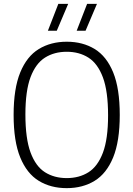

<svg xmlns="http://www.w3.org/2000/svg" viewBox="-20 -965 691 994"><path d="M325.5 9Q242.5 9 180.8 -28.8Q119 -66.5 84.8 -150Q50.5 -233.5 50.5 -370Q50.5 -506.5 84.8 -590Q119 -673.5 181 -711.2Q243 -749 325.5 -749Q408.5 -749 470.2 -711.2Q532 -673.5 566 -590Q600 -506.5 600 -370Q600 -233.5 565.8 -150Q531.5 -66.5 469.8 -28.8Q408 9 325.5 9ZM325.5 -43Q390 -43 438 -73.2Q486 -103.5 512.8 -174.5Q539.5 -245.5 539.5 -367.5Q539.5 -492.5 512.8 -564.2Q486 -636 438 -666.5Q390 -697 325.5 -697Q261 -697 213 -666.8Q165 -636.5 138.2 -565.8Q111.5 -495 111.5 -372.5Q111.5 -247.5 138.2 -175.5Q165 -103.5 213 -73.2Q261 -43 325.5 -43ZM377 -806 431 -945H482L423 -806ZM228 -806 282 -945H333L274 -806Z"/></svg>

Font: Encode Sans SemiCondensed SemiCondensed Light
Style: Regular
Weight: 300
Width: 4
Designer: Multiple Designers
Foundry: Impallari Type
Version: Version 3.000; ttfautohint (v1.8.3) -l 8 -r 50 -G 200 -x 14 